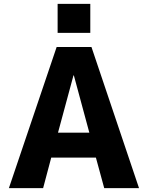

<svg xmlns="http://www.w3.org/2000/svg" viewBox="-20 -973 765 993"><path d="M278 -803V-953H447V-803ZM26 0 273 -730H453L699 0H519L476 -158H245L203 0ZM280 -287H442L362 -583H360Z"/></svg>

Font: Mplus 1p ExtraBold
Style: Regular
Weight: 800
Version: Version 1.061